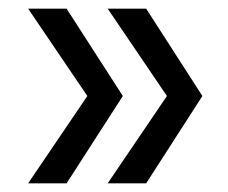

<svg xmlns="http://www.w3.org/2000/svg" viewBox="-20 -481 527 444"><path d="M45 -57 182 -259 45 -461H134L264 -259L134 -57ZM229 -57 366 -259 229 -461H318L448 -259L318 -57Z"/></svg>

Font: Questrial
Style: Regular
Weight: 400
Designer: Joe Prince, Laura Meseguer
Foundry: Joe Prince, Laura Meseguer
Version: Version 2.000; ttfautohint (v1.8.3)